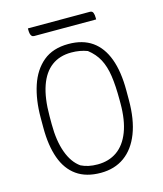

<svg xmlns="http://www.w3.org/2000/svg" viewBox="-128 -956 905 1069"><g transform="rotate(-15 325.0 -421.0)"><path d="M330 -720Q412 -720 466 -682Q520 -644 547.5 -570Q575 -496 575 -387V-331Q575 -219 544.5 -140.5Q514 -62 457 -21Q400 20 320 20Q236 20 181.5 -18.5Q127 -57 101 -130Q75 -203 75 -305V-363Q75 -466 101.5 -546.5Q128 -627 184 -673.5Q240 -720 330 -720ZM125 -312Q125 -217 149.5 -149.5Q174 -82 220 -50Q240 -40 263.5 -35Q287 -30 315 -30Q380 -30 427 -63Q474 -96 499.5 -162Q525 -228 525 -325V-345Q525 -428 516.5 -485Q508 -542 486.5 -582.5Q465 -623 425 -654Q404 -662 381 -666Q358 -670 333 -670Q266 -670 219.5 -635.5Q173 -601 149 -532Q125 -463 125 -359ZM135 -862H492Q506 -862 510.5 -850.5Q515 -839 515 -822Q515 -820 515 -817Q515 -814 515 -812H158Q149 -812 144 -817.5Q139 -823 137 -832Q135 -841 135 -852Q135 -854 135 -857Q135 -860 135 -862Z"/></g></svg>

Font: Recursive Casual Light
Style: Regular
Weight: 300
Version: Version 1.047